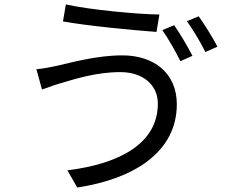

<svg xmlns="http://www.w3.org/2000/svg" viewBox="-20 -801 1040 860"><path d="M760 -688 707 -666C734 -628 768 -568 788 -527L842 -551C821 -592 785 -653 760 -688ZM870 -728 817 -706C845 -668 878 -612 900 -568L954 -592C935 -629 896 -692 870 -728ZM687 -337C687 -161 521 -68 282 -38L326 39C582 0 772 -121 772 -334C772 -475 668 -553 528 -553C415 -553 304 -522 234 -506C205 -500 171 -493 143 -491L168 -400C193 -408 222 -420 251 -428C310 -445 407 -478 519 -478C621 -478 687 -420 687 -337ZM275 -781 262 -705C374 -685 572 -666 681 -658L694 -736C598 -737 384 -757 275 -781Z"/></svg>

Font: Noto Sans Japanese Regular
Style: Regular
Weight: 400
Designer: Ryoko NISHIZUKA (kana & ideographs); Paul D. Hunt (Latin, Greek & Cyrillic); Wenlong ZHANG (bopomofo); Sandoll Communica
Foundry: Adobe Systems Incorporated
Version: Version 1.000;PS 1;hotconv 1.0.78;makeotf.lib2.5.61930